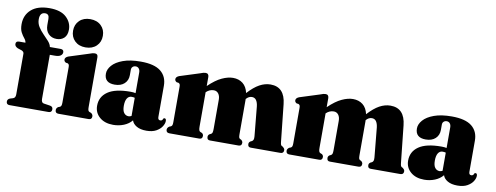

<svg xmlns="http://www.w3.org/2000/svg" viewBox="-61 -1021 3458 1339"><g transform="rotate(10 1668.5 -352.0)"><path d="M257.5 -83Q257.5 -55 275.5 -52.5L318.5 -46Q341 -43 341 -23Q341 0 317.5 0H41.5Q19 0 19 -22Q19 -38.5 36.5 -45.5L58 -52Q75 -57.5 75 -81.5V-370.5Q75 -383.5 58.5 -391L29.5 -400.5Q8 -410.5 8 -427.5Q8 -448 31.5 -448H75.5Q74 -463 61.8 -477.5Q49.5 -492 38 -513.5Q26.5 -535 26.5 -570.5Q26.5 -635.5 71.5 -675Q116.5 -714.5 199.5 -714.5Q279.5 -714.5 319 -677.8Q358.5 -641 358.5 -590.5Q358.5 -551 337.8 -531.2Q317 -511.5 284.5 -511.5Q248.5 -511.5 226.5 -534.2Q204.5 -557 204.5 -595.5V-640Q204.5 -674 176 -674Q138.5 -674 138.5 -625.5Q138.5 -596.5 153.8 -572.2Q169 -548 190 -527Q211 -506 228 -486.8Q245 -467.5 248.5 -448H323Q347 -448 347 -428.5Q347 -413.5 334 -404Q321 -394.5 293 -394.5H257.5ZM493 -488.5Q445.5 -488.5 416.8 -516.5Q388 -544.5 388 -588.5Q388 -632.5 416.8 -660.5Q445.5 -688.5 493 -688.5Q541 -688.5 570 -660.5Q599 -632.5 599 -588.5Q599 -544.5 570 -516.5Q541 -488.5 493 -488.5ZM587.5 -435V-82.5Q587.5 -66.5 590 -59.8Q592.5 -53 599 -50L611 -45.5Q624.5 -36.5 624.5 -22.5Q624.5 0 601.5 0H388Q365 0 365 -22.5Q365 -36.5 378.5 -45.5L390.5 -50Q396.5 -53 399.2 -59.8Q402 -66.5 402 -82.5V-333.5Q402 -345 399.2 -350Q396.5 -355 390 -358L378 -359.5Q364 -366.5 364 -380Q364 -395.5 385.5 -404.5L525 -449Q541 -455 549.2 -457Q557.5 -459 565.5 -459Q587.5 -459 587.5 -435Z M644 -102Q644 -166 696.5 -202.2Q749 -238.5 857 -238.5Q877.5 -238.5 893 -235V-381Q893 -398.5 884.5 -408.8Q876 -419 862.5 -419Q849 -419 840.5 -411Q832 -403 832 -389.5V-351.5Q832 -314.5 807 -291.2Q782 -268 738.5 -268Q665.5 -268 665.5 -333.5Q665.5 -363.5 690.5 -392.2Q715.5 -421 766 -439.5Q816.5 -458 891.5 -458Q987.5 -458 1033 -421.8Q1078.5 -385.5 1078.5 -319.5V-98.5Q1078.5 -77.5 1095.5 -77.5Q1109.5 -77.5 1114.5 -93.5Q1117 -97.5 1122.5 -97.5Q1134.5 -97.5 1134.5 -80Q1134.5 -62 1121.2 -41Q1108 -20 1081 -5Q1054 10 1012 10Q969 10 942.5 -5.5Q916 -21 908.5 -45Q887 -18.5 851.8 -4.2Q816.5 10 776.5 10Q716.5 10 680.2 -21.5Q644 -53 644 -102ZM827.5 -134Q827.5 -100 839.8 -84Q852 -68 872 -67.5Q882.5 -67.5 893 -73.5V-202Q883.5 -205 870.5 -205Q850.5 -205 839 -187Q827.5 -169 827.5 -134Z M1373 -434.5V-370Q1423.5 -418.5 1466.2 -438.2Q1509 -458 1544.5 -458Q1586 -458 1614.2 -435.8Q1642.5 -413.5 1652 -369.5Q1694.5 -416 1732.8 -437Q1771 -458 1810.5 -458Q1910.5 -458 1923 -338.5L1950.5 -80Q1952 -64.5 1954.2 -58.2Q1956.5 -52 1961.5 -49L1969.5 -45Q1975.5 -40 1979.2 -35Q1983 -30 1983 -22.5Q1983 0 1959.5 0H1749.5Q1729 0 1729 -22.5Q1729 -34.5 1740 -42L1749.5 -46.5Q1757 -50 1760.2 -58.2Q1763.5 -66.5 1762 -83L1742 -290.5Q1739 -318 1728.2 -333.8Q1717.5 -349.5 1697 -349.5Q1675.5 -349.5 1656.5 -328.5L1656 -328Q1656.5 -326.5 1656.5 -324.5V-79Q1656.5 -63 1658.5 -56.5Q1660.5 -50 1666 -47L1675 -42.5Q1686 -34 1686 -22.5Q1686 0 1663.5 0H1460.5Q1440 0 1440 -22.5Q1440 -34.5 1450.5 -42L1460 -46.5Q1467.5 -50 1470 -58.2Q1472.5 -66.5 1472.5 -84.5V-290.5Q1472.5 -317.5 1460.2 -333.5Q1448 -349.5 1427.5 -349.5Q1397.5 -349.5 1374 -327L1373 -326V-82Q1373 -65.5 1375.8 -57.8Q1378.5 -50 1384.5 -47L1397 -42Q1407.5 -34.5 1407.5 -22.5Q1407.5 0 1386 0H1174Q1150.5 0 1150.5 -22.5Q1150.5 -35.5 1164.5 -45.5L1176 -50Q1182 -53 1184.8 -59.5Q1187.5 -66 1187.5 -81V-332.5Q1187.5 -344.5 1184.8 -349.8Q1182 -355 1175.5 -358L1162.5 -359.5Q1149 -366.5 1149 -379.5Q1149 -395.5 1171 -404.5L1311 -449Q1326 -455 1334.5 -457Q1343 -459 1351 -459Q1362 -459 1367.5 -452Q1373 -445 1373 -434.5Z M2222.5 -434.5V-370Q2273 -418.5 2315.8 -438.2Q2358.5 -458 2394 -458Q2435.5 -458 2463.8 -435.8Q2492 -413.5 2501.5 -369.5Q2544 -416 2582.2 -437Q2620.5 -458 2660 -458Q2760 -458 2772.5 -338.5L2800 -80Q2801.5 -64.5 2803.8 -58.2Q2806 -52 2811 -49L2819 -45Q2825 -40 2828.8 -35Q2832.5 -30 2832.5 -22.5Q2832.5 0 2809 0H2599Q2578.5 0 2578.5 -22.5Q2578.5 -34.5 2589.5 -42L2599 -46.5Q2606.5 -50 2609.8 -58.2Q2613 -66.5 2611.5 -83L2591.5 -290.5Q2588.5 -318 2577.8 -333.8Q2567 -349.5 2546.5 -349.5Q2525 -349.5 2506 -328.5L2505.5 -328Q2506 -326.5 2506 -324.5V-79Q2506 -63 2508 -56.5Q2510 -50 2515.5 -47L2524.5 -42.5Q2535.5 -34 2535.5 -22.5Q2535.5 0 2513 0H2310Q2289.5 0 2289.5 -22.5Q2289.5 -34.5 2300 -42L2309.5 -46.5Q2317 -50 2319.5 -58.2Q2322 -66.5 2322 -84.5V-290.5Q2322 -317.5 2309.8 -333.5Q2297.5 -349.5 2277 -349.5Q2247 -349.5 2223.5 -327L2222.5 -326V-82Q2222.5 -65.5 2225.2 -57.8Q2228 -50 2234 -47L2246.5 -42Q2257 -34.5 2257 -22.5Q2257 0 2235.5 0H2023.5Q2000 0 2000 -22.5Q2000 -35.5 2014 -45.5L2025.5 -50Q2031.5 -53 2034.2 -59.5Q2037 -66 2037 -81V-332.5Q2037 -344.5 2034.2 -349.8Q2031.5 -355 2025 -358L2012 -359.5Q1998.5 -366.5 1998.5 -379.5Q1998.5 -395.5 2020.5 -404.5L2160.5 -449Q2175.5 -455 2184 -457Q2192.5 -459 2200.5 -459Q2211.5 -459 2217 -452Q2222.5 -445 2222.5 -434.5Z M2846.5 -102Q2846.5 -166 2899 -202.2Q2951.5 -238.5 3059.5 -238.5Q3080 -238.5 3095.5 -235V-381Q3095.5 -398.5 3087 -408.8Q3078.5 -419 3065 -419Q3051.5 -419 3043 -411Q3034.5 -403 3034.5 -389.5V-351.5Q3034.5 -314.5 3009.5 -291.2Q2984.5 -268 2941 -268Q2868 -268 2868 -333.5Q2868 -363.5 2893 -392.2Q2918 -421 2968.5 -439.5Q3019 -458 3094 -458Q3190 -458 3235.5 -421.8Q3281 -385.5 3281 -319.5V-98.5Q3281 -77.5 3298 -77.5Q3312 -77.5 3317 -93.5Q3319.5 -97.5 3325 -97.5Q3337 -97.5 3337 -80Q3337 -62 3323.8 -41Q3310.5 -20 3283.5 -5Q3256.5 10 3214.5 10Q3171.5 10 3145 -5.5Q3118.5 -21 3111 -45Q3089.5 -18.5 3054.2 -4.2Q3019 10 2979 10Q2919 10 2882.8 -21.5Q2846.5 -53 2846.5 -102ZM3030 -134Q3030 -100 3042.2 -84Q3054.5 -68 3074.5 -67.5Q3085 -67.5 3095.5 -73.5V-202Q3086 -205 3073 -205Q3053 -205 3041.5 -187Q3030 -169 3030 -134Z"/></g></svg>

Font: Fraunces 144pt S050 Black
Style: Regular
Weight: 900
Version: Version 1.000; ttfautohint (v1.8.3)